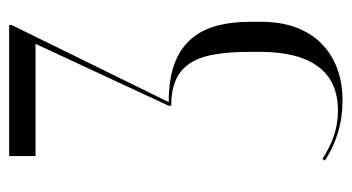

<svg xmlns="http://www.w3.org/2000/svg" viewBox="-190 -548 750 409"><g transform="rotate(-90 184.5 -344.0)"><path d="M174.2 11.2Q212.9 11.2 243.8 -0.7Q274.8 -12.6 296.7 -34.7Q318.6 -56.8 330.4 -89.1Q342.1 -121.4 342.1 -162.1V-185Q342.1 -226.6 332.9 -259.1Q323.8 -291.5 303.2 -313.9Q282.8 -336.2 250.3 -347.7Q217.9 -359.1 171 -359.1L334.9 -693V-699H56.1V-642.8H295.1L163.2 -359.1V-353.8Q194.9 -353.8 216.9 -344.5Q239 -335.2 252.8 -315.2Q266.5 -295.1 272.2 -263.5Q278 -231.9 278 -186.9V-164.2Q278 -83.4 246.8 -41Q215.6 1.4 152.8 1.4Q125.6 1.4 100.7 -6.8Q75.8 -14.9 50.2 -31.6L46.2 -26.6Q73.5 -8.4 106 1.4Q138.5 11.2 174.2 11.2Z"/></g></svg>

Font: Moniqa Black
Style: Regular
Weight: 900
Designer: Rajesh Rajput
Foundry: Rajesh Rajput
Version: Version 1.000